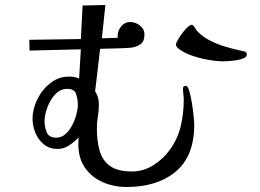

<svg xmlns="http://www.w3.org/2000/svg" viewBox="-20 -715 1040 767"><path d="M291 -296Q291 -319 284 -339.5Q277 -360 249 -360Q221 -360 200.5 -338Q180 -316 169 -285.5Q158 -255 158 -231Q158 -207 167 -186Q176 -165 205 -165Q225 -165 241 -179Q257 -193 268 -214Q279 -235 285 -257.5Q291 -280 291 -296ZM756 -218Q756 -91 682 -29.5Q608 32 486 32Q434 32 390 12.5Q346 -7 319.5 -45Q293 -83 293 -139Q293 -146 293.5 -152.5Q294 -159 294 -166Q278 -149 256.5 -134.5Q235 -120 210 -120Q178 -120 155.5 -138Q133 -156 121.5 -184Q110 -212 110 -241Q110 -279 129 -318Q148 -357 181 -383Q214 -409 255 -409Q266 -409 276 -407.5Q286 -406 296 -401L303 -518L98 -513L97 -556L303 -559L310 -693L401 -695L387 -562L451 -564Q450 -566 450 -572Q450 -592 464 -609.5Q478 -627 500 -627Q521 -627 539 -613Q557 -599 557 -577Q557 -549 540 -537.5Q523 -526 498 -524Q469 -522 439.5 -521.5Q410 -521 380 -520L360 -350Q375 -328 375 -298Q375 -274 371 -250.5Q367 -227 367 -202Q367 -152 378 -113Q389 -74 419.5 -52Q450 -30 507 -30Q553 -30 592.5 -55Q632 -80 658 -116Q690 -160 702 -211Q714 -262 714 -315Q714 -327 712.5 -338.5Q711 -350 711 -362Q711 -372 723 -372Q730 -372 736 -352Q742 -332 746.5 -304Q751 -276 753.5 -251.5Q756 -227 756 -218ZM966 -497Q966 -488 954 -482.5Q942 -477 925.5 -474.5Q909 -472 893.5 -471Q878 -470 872 -470Q846 -470 812 -476Q778 -482 746.5 -493Q715 -504 694 -520Q690 -524 686.5 -527.5Q683 -531 683 -537Q683 -543 690.5 -556Q698 -569 708.5 -583Q719 -597 729.5 -606.5Q740 -616 746 -616Q751 -616 757 -606.5Q763 -597 766 -593Q786 -570 817 -554Q848 -538 882 -528Q916 -518 945 -512Q952 -511 959 -508.5Q966 -506 966 -497Z"/></svg>

Font: Kaisei Opti
Style: Regular
Weight: 400
Designer: Font-Kai, 金井和夫
Foundry: KAZUO KANAI
Version: Version 5.003